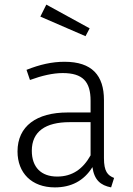

<svg xmlns="http://www.w3.org/2000/svg" viewBox="-20 -802 576 833"><path d="M369 -679 181 -782 155 -730 351 -645ZM431 -116V-368C431 -475 379 -534 260 -534C205 -534 153 -522 95 -499L110 -455C162 -474 210 -485 252 -485C339 -485 373 -448 373 -365V-314H273C139 -314 56 -255 56 -145C56 -52 117 11 218 11C288 11 344 -17 381 -77C389 -21 416 2 462 11L475 -30C447 -41 431 -58 431 -116ZM228 -36C159 -36 118 -76 118 -148C118 -231 177 -272 282 -272H373V-128C340 -69 294 -36 228 -36Z"/></svg>

Font: FiraGO Light
Style: Regular
Weight: 300
Designer: bBox Type
Foundry: bBox Type GmbH
Version: Version 1.001;PS 001.001;hotconv 1.0.88;makeotf.lib2.5.64775